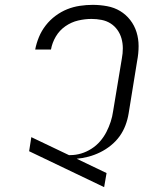

<svg xmlns="http://www.w3.org/2000/svg" viewBox="-20 -763 640 791"><path d="M409 8 100 -140 109 -198 264 -124H270Q292 -124 314 -130.5Q336 -137 356.5 -150Q377 -163 392.5 -181Q408 -199 418.5 -219.5Q429 -240 436 -261.5Q443 -283 446 -305L482 -522Q486 -543 486 -564Q486 -585 480.5 -604.5Q475 -624 463.5 -640Q452 -656 435.5 -666.5Q419 -677 398.5 -681Q378 -685 357 -685Q330 -685 302 -678.5Q274 -672 249.5 -655Q225 -638 210 -612.5Q195 -587 190 -559H125Q130 -585 140.5 -610.5Q151 -636 168.5 -658.5Q186 -681 209 -698Q232 -715 257 -725Q282 -735 309 -739Q336 -743 362 -743Q392 -743 421.5 -737.5Q451 -732 475 -717.5Q499 -703 516.5 -680.5Q534 -658 542.5 -630.5Q551 -603 551 -573Q551 -543 545 -512L510 -296Q506 -271 497 -247Q488 -223 473 -202Q458 -181 437 -164Q416 -147 392.5 -135.5Q369 -124 344.5 -117.5Q320 -111 296 -109L419 -50Z"/></svg>

Font: Iosevka Light Extended
Style: Italic
Weight: 300
Width: 7
Italic angle: -9°
Monospace: yes
Designer: Belleve Invis
Foundry: Belleve Invis
Version: Version 32.5.0; ttfautohint (v1.8.4)